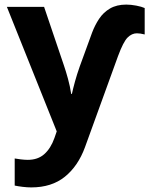

<svg xmlns="http://www.w3.org/2000/svg" viewBox="-20 -576 655 836"><path d="M530 -556Q550 -556 573.5 -551.5Q597 -547 610 -541V-426Q590 -431 576 -431Q554 -431 535.5 -412.5Q517 -394 494 -332L350 65Q320 147 262.5 193.5Q205 240 116 240Q98 240 78 237.5Q58 235 44 232V114Q54 116 71 118Q88 120 101 120Q145 120 173 95Q201 70 217 25L227 -4L10 -546H172L258 -292Q267 -266 276 -233Q285 -200 290 -167H293Q298 -190 306.5 -221Q315 -252 327 -286L381 -434Q393 -466 411.5 -494Q430 -522 459 -539Q488 -556 530 -556Z"/></svg>

Font: Noto IKEA Simplified Chinese
Style: Bold
Weight: 700
Designer: Monotype Design Team
Foundry: Monotype Imaging Inc.
Version: Version 1.100